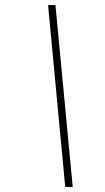

<svg xmlns="http://www.w3.org/2000/svg" viewBox="-20 -735 414 755"><path d="M266 0H236.5L169 -715H198Z"/></svg>

Font: Newsreader Display Light
Style: Italic
Weight: 300
Italic angle: -17°
Designer: Hugues Gentile
Foundry: Production Type
Version: Version 1.001